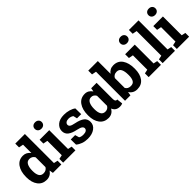

<svg xmlns="http://www.w3.org/2000/svg" viewBox="205 -1930 3091 3091"><g transform="rotate(-45 1751.0 -384.0)"><path d="M374.5 -64.5Q349.6 -27.8 315.7 -8.8Q281.7 10.3 238.3 10.3Q140.6 10.3 86.7 -61Q32.7 -132.3 32.7 -249.5V-259.8Q32.7 -384.8 86.9 -461.4Q141.1 -538.1 239.3 -538.1Q278.8 -538.1 310.5 -520.8Q342.3 -503.4 366.2 -471.7V-661.1L290 -675.8V-761.7H366.2H508.8V-100.1L577.1 -85.4V0H385.3ZM175.3 -249.5Q175.3 -180.2 198.5 -140.4Q221.7 -100.6 274.4 -100.6Q305.7 -100.6 328.6 -113.3Q351.6 -126 366.2 -149.9V-374Q351.6 -399.4 328.9 -413.3Q306.2 -427.2 275.4 -427.2Q223.1 -427.2 199.2 -380.9Q175.3 -334.5 175.3 -259.8Z M679.2 -706.5Q679.2 -738.3 700.4 -758.8Q721.7 -779.3 758.3 -779.3Q794.4 -779.3 815.9 -758.8Q837.4 -738.3 837.4 -706.5Q837.4 -674.3 815.7 -653.8Q793.9 -633.3 758.3 -633.3Q722.7 -633.3 700.9 -653.8Q679.2 -674.3 679.2 -706.5ZM618.2 -85.4 687 -100.1V-427.7L610.8 -442.4V-528.3H829.6V-100.1L897.9 -85.4V0H618.2Z M1376 -346.7H1280.3L1265.1 -412.6Q1250.5 -424.3 1228.3 -432.1Q1206.1 -439.9 1179.2 -439.9Q1141.6 -439.9 1119.6 -423.1Q1097.7 -406.2 1097.7 -380.9Q1097.7 -356.9 1118.7 -341.1Q1139.6 -325.2 1202.6 -313Q1300.8 -293.5 1348.1 -255.6Q1395.5 -217.8 1395.5 -151.4Q1395.5 -80.1 1334.2 -34.9Q1272.9 10.3 1172.9 10.3Q1111.8 10.3 1060.8 -7.6Q1009.8 -25.4 970.2 -58.6L968.8 -177.2H1068.4L1087.9 -108.4Q1100.6 -97.7 1122.6 -92.5Q1144.5 -87.4 1168.5 -87.4Q1211.9 -87.4 1234.6 -103Q1257.3 -118.7 1257.3 -145.5Q1257.3 -168.9 1234.4 -186Q1211.4 -203.1 1149.9 -216.3Q1056.6 -235.4 1009 -272.7Q961.4 -310.1 961.4 -374.5Q961.4 -440.9 1016.1 -489Q1070.8 -537.1 1171.9 -537.1Q1233.4 -537.1 1288.3 -520.5Q1343.3 -503.9 1374.5 -478Z M1907.7 -527.8V-168.5Q1907.7 -131.8 1916.3 -117.2Q1924.8 -102.5 1942.4 -102.5Q1945.3 -102.5 1948 -103Q1950.7 -103.5 1952.6 -104.5L1964.8 -2.4Q1949.7 4.9 1935.8 7.6Q1921.9 10.3 1903.3 10.3Q1858.9 10.3 1827.6 -9.5Q1796.4 -29.3 1780.8 -69.8Q1757.3 -30.8 1723.9 -10.3Q1690.4 10.3 1645.5 10.3Q1547.9 10.3 1493.7 -61Q1439.5 -132.3 1439.5 -249.5V-259.8Q1439.5 -384.8 1493.7 -461.4Q1547.9 -538.1 1646.5 -538.1Q1687.5 -538.1 1719 -519.3Q1750.5 -500.5 1773.4 -465.8L1784.2 -527.8ZM1582.5 -249.5Q1582.5 -179.7 1605.7 -139.4Q1628.9 -99.1 1681.2 -99.1Q1710.4 -99.1 1731.2 -111.8Q1752 -124.5 1765.6 -148.4Q1765.1 -152.3 1765.1 -157Q1765.1 -161.6 1765.1 -168.5V-375.5Q1751.5 -400.9 1731 -414.6Q1710.4 -428.2 1682.1 -428.2Q1630.4 -428.2 1606.4 -381.6Q1582.5 -335 1582.5 -259.8Z M2503.9 -249.5Q2503.9 -131.3 2451.2 -60.5Q2398.4 10.3 2298.8 10.3Q2252.4 10.3 2218.3 -9Q2184.1 -28.3 2160.6 -64.9L2150.4 0H2027.3V-661.1L1951.7 -675.8V-761.7H2169.4V-472.2Q2192.4 -503.9 2224.4 -521Q2256.3 -538.1 2297.9 -538.1Q2398.4 -538.1 2451.2 -462.2Q2503.9 -386.2 2503.9 -259.8ZM2361.8 -259.8Q2361.8 -336.9 2339.1 -382.1Q2316.4 -427.2 2261.7 -427.2Q2228.5 -427.2 2205.6 -413.3Q2182.6 -399.4 2169.4 -373.5V-150.4Q2182.6 -126 2205.8 -113.3Q2229 -100.6 2262.7 -100.6Q2317.9 -100.6 2339.8 -139.4Q2361.8 -178.2 2361.8 -249.5Z M2626.5 -706.5Q2626.5 -738.3 2647.7 -758.8Q2668.9 -779.3 2705.6 -779.3Q2741.7 -779.3 2763.2 -758.8Q2784.7 -738.3 2784.7 -706.5Q2784.7 -674.3 2762.9 -653.8Q2741.2 -633.3 2705.6 -633.3Q2669.9 -633.3 2648.2 -653.8Q2626.5 -674.3 2626.5 -706.5ZM2565.4 -85.4 2634.3 -100.1V-427.7L2558.1 -442.4V-528.3H2776.9V-100.1L2845.2 -85.4V0H2565.4Z M2877 -675.8V-761.7H3095.7V-100.1L3164.6 -85.4V0H2884.3V-85.4L2953.1 -100.1V-661.1Z M3267.6 -706.5Q3267.6 -738.3 3288.8 -758.8Q3310.1 -779.3 3346.7 -779.3Q3382.8 -779.3 3404.3 -758.8Q3425.8 -738.3 3425.8 -706.5Q3425.8 -674.3 3404.1 -653.8Q3382.3 -633.3 3346.7 -633.3Q3311 -633.3 3289.3 -653.8Q3267.6 -674.3 3267.6 -706.5ZM3206.5 -85.4 3275.4 -100.1V-427.7L3199.2 -442.4V-528.3H3418V-100.1L3486.3 -85.4V0H3206.5Z"/></g></svg>

Font: Roboto Avanza Slab
Style: Bold
Weight: 700
Designer: Google
Version: Version 1.100263; 2013; ttfautohint (v0.94.20-1c74) -l 8 -r 